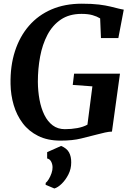

<svg xmlns="http://www.w3.org/2000/svg" viewBox="-20 -772 730 1065"><path d="M316 8Q244 8 191.8 -18Q139.5 -44 106 -88.5Q72.5 -133 56 -189.2Q39.5 -245.5 38.5 -305.5Q36.5 -406 63 -488Q89.5 -570 140.8 -629Q192 -688 265.8 -719.8Q339.5 -751.5 433.5 -751.5Q490.5 -751.5 528.8 -746.8Q567 -742 593.2 -735.5Q619.5 -729 639.5 -724Q646.5 -722.5 653 -721Q659.5 -719.5 666.5 -718.5L636.5 -561H540L535.5 -670Q517.5 -681 493 -688Q468.5 -695 432 -695Q364.5 -695 318 -663.8Q271.5 -632.5 243.2 -578.8Q215 -525 202.5 -457.8Q190 -390.5 190 -318Q190.5 -266 199.2 -218.8Q208 -171.5 226 -134.8Q244 -98 272.2 -76.8Q300.5 -55.5 340 -55.5Q376 -55.5 408.8 -61.5Q441.5 -67.5 465 -80.5L492.5 -293L383.5 -301L391 -363.5H645.5L601 -42Q586 -42 562.8 -37Q539.5 -32 518 -26Q477 -15.5 430 -3.8Q383 8 316 8ZM233 253 233.5 242.5Q241.5 236.5 250.5 221.8Q259.5 207 265.8 188.8Q272 170.5 271.5 155Q271 138 263.5 124Q256 110 241.5 107V72L319 37.5Q350.5 50.5 363 73.5Q375.5 96.5 375 129.5Q375 165 359.5 195.5Q344 226 322.5 247Q301 268 281.5 273.5Z"/></svg>

Font: Merriweather 24pt
Style: Bold Italic
Weight: 700
Italic angle: -7.8°
Designer: Eben Sorkin
Foundry: Eben Sorkin
Version: Version 2.101